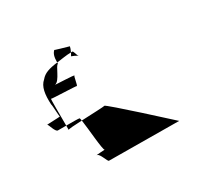

<svg xmlns="http://www.w3.org/2000/svg" viewBox="-98 -521 638 623"><g transform="rotate(-30 220.5 -209.0)"><path d="M31 -211C35 -210 42 -178 52 -178H83C83 -211 82 -281 84 -278C86 -276 174 -274 177 -272C180 -272 184 -303 187 -305C195 -308 115 -310 118 -311C137 -314 151 -365 160 -365V-370C128 -366 109 -360 96 -344C77 -328 73 -300 75 -262C77 -260 78 -214 80 -214C80 -213 27 -212 31 -211ZM83 -162C83 -164 107 -166 135 -167C134 -173 133 -177 132 -177C127 -178 104 -178 83 -178ZM122 -45C132 -44 141 -10 146 -10L408 -8C408 -8 226 -175 222 -172C219 -170 173 -169 135 -167C140 -136 146 -49 152 -48C152 -48 112 -46 122 -45ZM209 -365C217 -362 224 -359 230 -355C227 -360 223 -378 220 -376H215C213 -373 212 -369 209 -365ZM230 -355C231 -354 231 -353 232 -354C231 -354 231 -355 230 -355ZM160 -370C178 -372 197 -376 215 -376C219 -384 221 -390 222 -395C197 -402 180 -407 172 -410C164 -402 160 -392 160 -370Z"/></g></svg>

Font: Arrow
Style: Regular
Weight: 400
Version: Version 0.23